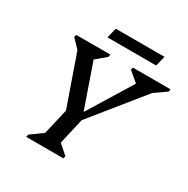

<svg xmlns="http://www.w3.org/2000/svg" viewBox="-187 -1006 1142 1169"><g transform="rotate(30 384.5 -421.5)"><path d="M152 0 156 -18 240 -79 282 -259 158 -614 101 -673 106 -690H346L342 -672L272 -613L379 -306L569 -615L500 -673L504 -690H769L765 -672L683 -615L394 -257L352 -75L418 -17L414 0ZM278 -772 295 -843H638L620 -772Z"/></g></svg>

Font: Platypi
Style: Italic
Weight: 400
Italic angle: -13°
Designer: David Sargent
Foundry: Bolt Cutter Type
Version: Version 1.200; ttfautohint (v1.8.4.7-5d5b)